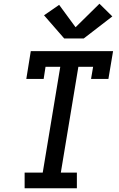

<svg xmlns="http://www.w3.org/2000/svg" viewBox="-20 -1009 640 1029"><path d="M112 0V-84H209L303 -651H224L214 -586H121L145 -735H586L561 -586H468L479 -651H400L306 -84H392V0ZM324 -803 216 -927 297 -983 385 -863 513 -989 582 -921 429 -803Z"/></svg>

Font: Iosevka Slab MdExObl
Style: Regular
Weight: 500
Width: 7
Italic angle: -9°
Monospace: yes
Designer: Belleve Invis
Foundry: Belleve Invis
Version: Version 11.1.1; ttfautohint (v1.8.3)